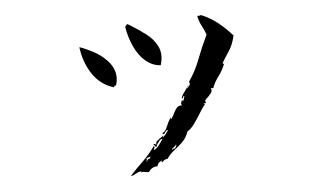

<svg xmlns="http://www.w3.org/2000/svg" viewBox="-43 -554 1085 652"><g transform="rotate(-5 500.0 -228.0)"><path d="M767 -411Q760 -380 747 -360.5Q734 -341 722 -321Q722 -317 724.5 -318Q727 -319 727 -319Q717 -294 703.5 -276.5Q690 -259 683 -239H674Q679 -231 674 -224Q669 -217 663 -211Q657 -206 653.5 -201.5Q650 -197 654 -192Q653 -189 649 -190Q647 -190 646 -190Q646 -188 648 -187.5Q650 -187 650 -187Q640 -175 629.5 -157.5Q619 -140 607.5 -124Q596 -108 583 -100Q575 -78 561.5 -65Q548 -52 533.5 -41Q519 -30 507 -13Q500 -13 496 -10Q492 -7 488 -3Q485 -5 486.5 -7.5Q488 -10 488 -10Q482 -7 477.5 -3Q473 1 471 9Q453 8 440 26Q437 26 434 25.5Q431 25 429 25Q425 24 421.5 23.5Q418 23 414 26L416 22Q410 21 405 23Q400 25 395 28Q390 31 386 32.5Q382 34 378 34Q400 10 422.5 -11.5Q445 -33 464 -60Q469 -58 465 -52Q463 -49 464 -47Q475 -52 482 -62Q489 -72 496 -82Q491 -84 483.5 -75Q476 -66 474 -58Q470 -56 468 -61Q467 -64 464 -64Q464 -69 469 -66.5Q474 -64 474 -64Q472 -72 477 -76.5Q482 -81 488 -85Q491 -87 494.5 -89.5Q498 -92 500 -95L497 -87Q504 -91 508.5 -97.5Q513 -104 517 -110Q514 -113 508 -105Q506 -101 503 -98.5Q500 -96 497 -102Q507 -104 513.5 -120.5Q520 -137 530 -153V-145Q535 -151 538.5 -157Q542 -163 544 -168Q549 -178 554.5 -184Q560 -190 572 -190Q569 -195 569.5 -197.5Q570 -200 571 -202Q573 -205 573 -208Q575 -208 575 -206.5Q575 -205 576 -203Q578 -203 580 -211Q582 -219 583 -221Q579 -221 578 -217Q577 -213 573 -213Q574 -221 583 -233Q592 -245 598 -255Q601 -254 598 -252Q593 -249 595 -245Q596 -246 597 -248Q601 -252 603.5 -256Q606 -260 603 -268Q626 -301 641 -340.5Q656 -380 676 -422Q670 -439 662 -453.5Q654 -468 650 -487Q653 -489 657 -488Q661 -488 662 -490Q694 -477 719.5 -456.5Q745 -436 767 -411ZM512 -332Q485 -333 462 -352Q439 -371 424 -403Q409 -435 403 -472Q405 -475 406.5 -477Q408 -479 411 -481Q414 -479 417 -477.5Q420 -476 423 -474Q447 -459 472 -440.5Q497 -422 510 -395.5Q523 -369 512 -332ZM355 -277Q349 -277 347 -271Q301 -285 274.5 -325.5Q248 -366 242 -417Q263 -410 288.5 -396.5Q314 -383 333 -363Q349 -347 356 -325.5Q363 -304 355 -277ZM436 -21Q438 -17 436 -13Q435 -10 437 -10Q439 -18 444 -18.5Q449 -19 450 -26ZM539 -59Q539 -56 536.5 -54Q534 -52 531 -50Q523 -45 526 -42Q528 -46 534 -46Q535 -46 536 -46Q536 -48 539 -51Q543 -58 539 -59Z"/></g></svg>

Font: Yuji Syuku
Style: Regular
Weight: 400
Designer: Kataoka Yuji
Foundry: Kinuta Font Factory
Version: Version 3.002